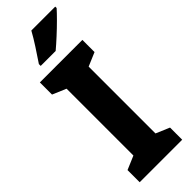

<svg xmlns="http://www.w3.org/2000/svg" viewBox="-304 -950 971 971"><g transform="rotate(-45 181.5 -465.0)"><path d="M333 0H29V-87L102 -118V-596L29 -627V-714H333V-627L260 -596V-118L333 -87ZM355 -920Q339 -902 311.5 -874.5Q284 -847 253.5 -819Q223 -791 198 -770H91V-783Q116 -820 141 -858.5Q166 -897 184 -930H355Z"/></g></svg>

Font: Noto Sans Lao UI Cond ExtBd
Style: Regular
Weight: 800
Width: 3
Designer: Monotype Design Team
Foundry: Monotype Imaging Inc.
Version: Version 2.000; ttfautohint (v1.8.4.7-5d5b)